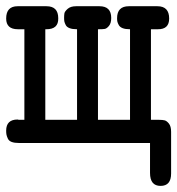

<svg xmlns="http://www.w3.org/2000/svg" viewBox="-22 -464 575 623"><path d="M-2 -40Q-2 -76.2 35.2 -76.2Q35.2 -76.2 39.1 -75.2H57.1V-369.1H36.1Q-2 -369.1 -2 -403.8Q-2 -443.8 35.2 -443.8H128.9Q167 -443.8 167 -404.8Q168 -368.7 127.9 -369.1H125V-75.2H228V-369.1Q212.9 -369.1 203.9 -372.6Q194.8 -376 191.4 -382.6Q188 -389.2 187 -393.6Q186 -397.9 186 -405.8Q186 -414.6 187 -420.7Q188 -426.8 197.5 -435.3Q207 -443.8 225.1 -443.8H300.8Q338.9 -443.8 338.9 -405.8Q338.9 -388.7 331.5 -379.9Q324.2 -371.1 317.6 -370.1Q311 -369.1 298.8 -369.1H295.9V-75.2H399.9V-369.1Q384.8 -369.1 376 -372.6Q367.2 -376 363.5 -382.6Q359.9 -389.2 358.9 -393.6Q357.9 -397.9 357.9 -404.8Q357.9 -443.8 396 -443.8H488.8Q526.9 -443.8 526.9 -403.8Q526.9 -368.7 490.2 -369.1H467.8V-75.2H494.1Q505.4 -75.2 512.2 -73.5Q519 -71.8 526.1 -63Q533.2 -54.2 533.2 -36.1V99.1Q533.2 139.2 499 139.2Q464.8 139.2 464.8 97.2V0H40Q24.9 0 15.9 -3.4Q6.8 -6.8 3.4 -14.4Q0 -22 -1 -27.1Q-2 -32.2 -2 -40Z"/></svg>

Font: CMU Typewriter Text
Style: Bold
Weight: 700
Version: Version 0.7.0